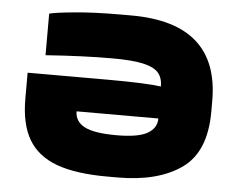

<svg xmlns="http://www.w3.org/2000/svg" viewBox="-47 -643 890 718"><g transform="rotate(5 398.5 -284.0)"><path d="M747 -296V-256Q747 -104 658.5 -42Q570 20 420 20H381Q262 20 190 -6.5Q118 -33 84 -90.5Q50 -148 50 -244V-341H254H349Q494 -341 551 -333Q551 -366 534 -385Q517 -404 476 -413Q435 -422 361 -422Q251 -422 111 -412V-568Q132 -574 205 -581Q278 -588 378 -588H418Q747 -588 747 -296ZM552 -213H245Q245 -175 281 -156Q317 -137 401 -137Q483 -137 517.5 -157Q552 -177 552 -213Z"/></g></svg>

Font: Dashboard
Style: Regular
Weight: 400
Designer: jaiki
Version: Version 1.000